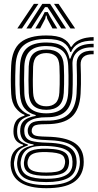

<svg xmlns="http://www.w3.org/2000/svg" viewBox="-20 -793 508 998"><path d="M220.9 185.2Q133.2 185.2 86.8 155.9Q40.5 126.7 35.4 68.6Q34.6 58.6 35.1 49.7Q35.7 40.8 37.3 32.1Q41.2 6.9 57.3 -10.6Q73.3 -28.2 100.1 -36.2V-40.9Q77.7 -47.5 65.6 -60.5Q53.4 -73.6 50.5 -97.1Q49.9 -102.9 49.9 -109.6Q49.9 -116.4 50.5 -123.3Q52.8 -147.8 64.2 -165Q75.6 -182.3 107.2 -191.7V-196.4Q82.7 -205.2 61.8 -231.8Q40.9 -258.3 38.2 -304.4Q37.2 -322.6 36.7 -340.5Q36.2 -358.4 36.2 -376.6Q36.2 -394.8 36.7 -413.6Q37.2 -432.5 38.1 -452.5Q42.4 -536.2 86.7 -572.4Q131 -608.7 220.8 -608.7Q277.8 -608.7 307 -593.2Q336.2 -577.7 347.5 -549.9H352.2Q364.4 -571 385.6 -582Q406.9 -593 429.2 -596.8Q451.5 -600.7 466.7 -600V-581.5Q417 -582.3 388.8 -566.6Q360.6 -551 349.8 -522.9H344.9Q335.8 -555.7 307.8 -573Q279.8 -590.4 220.8 -590.4Q143.2 -590.4 103.9 -558.3Q64.7 -526.2 61 -452.2Q59.7 -424.7 59.3 -400.8Q58.8 -376.9 59.2 -353.9Q59.6 -330.8 61 -305.6Q63.8 -255.9 84.8 -230.3Q105.8 -204.6 136.8 -196.1V-191.4Q102.8 -182.2 87.5 -166.3Q72.1 -150.4 69.5 -123.3Q68.8 -115.9 68.8 -110Q68.9 -104.1 69.6 -96.9Q71.8 -74.1 83.2 -62.7Q94.7 -51.3 124.9 -41.7V-36.8Q91.8 -26.5 76.5 -10.3Q61.2 5.9 56.2 32.1Q54.2 41 53 48.8Q51.9 56.7 53.2 68.3Q59 120.3 98.9 144.6Q138.7 169 220.9 169Q306.4 169 346.4 144.2Q386.4 119.4 394.2 66.2Q395.6 57.1 395.5 48Q395.4 38.9 393.8 29Q386.5 -19.1 347.3 -40.9Q308.1 -62.7 225.2 -64.8Q189.7 -65.7 169.7 -69.3Q149.7 -72.8 140.4 -79.5Q131 -86.3 127.1 -96.4Q124.9 -101.5 124.3 -110.4Q123.6 -119.3 124.9 -124.1Q131.5 -149.8 152.2 -158.1Q172.9 -166.4 220.9 -165.9Q298.6 -165 336 -199Q373.4 -232.9 378 -305.9Q379.5 -331.9 379.9 -354.9Q380.3 -377.8 379.9 -402.2Q379.6 -426.7 378.5 -457.1Q377.1 -492.6 399.6 -512Q422.1 -531.4 466.7 -529.5V-511.1Q430.5 -512.1 414.3 -497.6Q398.1 -483.2 399.1 -455.8Q400.1 -429.4 400.6 -405Q401 -380.7 400.7 -356.3Q400.5 -331.8 398.9 -305.1Q393.6 -221.3 351.4 -184.4Q309.3 -147.5 220.8 -147.5Q193.6 -147.5 178.1 -145.4Q162.6 -143.2 155.3 -137.3Q148 -131.4 145.3 -119.8Q144.9 -118.2 144.8 -112.6Q144.7 -107 146.3 -103.7Q149.8 -95.6 156.9 -91.2Q164 -86.9 179.9 -85Q195.8 -83.2 225.3 -82.5Q317.3 -80.6 363 -53Q408.8 -25.5 414.3 29.3Q415.2 39.2 415.3 48.8Q415.4 58.4 414.4 66.5Q407.2 126.4 360.4 155.8Q313.6 185.2 220.9 185.2ZM220.9 136.3Q271.2 136.3 300 127.1Q328.7 118 341.5 102.3Q354.2 86.6 356.1 67.1Q357.2 56.6 356.9 47.5Q356.6 38.4 354.9 28.8Q351.4 8.4 336.8 -4.8Q322.2 -18 294.7 -25.1Q267.2 -32.2 224.9 -34.2Q161 -37.4 130.2 -21.6Q99.5 -5.9 90.2 32.5Q88.2 40.3 87.3 48.6Q86.5 56.9 88.3 69.3Q93.4 105.8 125.5 121.1Q157.6 136.3 220.9 136.3ZM220.9 120.7Q162.7 120.7 136.2 108.3Q109.6 95.8 105.4 68.6Q103.8 58.6 104.5 49.9Q105.3 41.3 107.7 32Q114.8 1.7 142 -9.9Q169.1 -21.4 226.5 -20Q261.8 -19.1 284.8 -13.7Q307.9 -8.3 320.5 2.1Q333 12.6 336.5 29.1Q339.1 40.1 339.1 48.8Q339.1 57.5 337 66.8Q331.7 95.5 304.7 108.1Q277.8 120.7 220.9 120.7ZM220.9 103.8Q250.7 103.8 270.3 100.3Q289.9 96.9 300.8 88.7Q311.8 80.4 315.4 66.5Q318.3 57.7 318.6 48.2Q318.8 38.7 314.7 29.1Q311.8 18.9 301.7 12.3Q291.7 5.7 273 2.2Q254.3 -1.4 225 -2.4Q177.6 -4.2 155.2 4.8Q132.8 13.8 127.8 31.7Q123.3 41.2 123 51Q122.6 60.8 125.1 68.6Q129.8 86.9 152.1 95.3Q174.3 103.8 220.9 103.8ZM220.9 153.4Q142.9 153.4 108.8 133.2Q74.6 113 69.6 68.1Q68.4 57 69.2 48.8Q70 40.5 71.6 31.8Q76.5 2.5 95.5 -13.9Q114.5 -30.2 154.5 -37.7V-42.4Q122.9 -46.6 106.8 -59.3Q90.8 -71.9 86.1 -96.9Q84.9 -103.6 84.8 -109.7Q84.7 -115.8 85.4 -123.6Q87.8 -152.3 107 -168Q126.2 -183.7 165.4 -190.5V-195Q128.3 -204.3 107.4 -230.2Q86.5 -256.2 83.6 -307.7Q82.4 -330.4 82 -353.2Q81.7 -375.9 82.2 -399.9Q82.8 -423.9 83.8 -450.5Q87 -513.9 119.8 -543Q152.6 -572.1 220.8 -572.1Q276 -572.1 304.1 -552.7Q332.2 -533.3 341.2 -488.5H345.9Q355.1 -515.9 369.6 -532.8Q384 -549.7 407.4 -557.5Q430.8 -565.4 466.7 -565.5V-547Q411.6 -548.8 382.9 -523.9Q354.3 -499.1 356.8 -455.4Q358 -431.6 358.1 -405Q358.3 -378.5 358 -353.3Q357.7 -328.2 356.6 -308.2Q352.5 -242.6 319.2 -212.6Q286 -182.7 220.7 -183.5Q194.8 -183.9 170.2 -178.7Q145.6 -173.6 128.6 -161.5Q111.5 -149.3 107.3 -128Q106 -121 106.1 -111.9Q106.3 -102.9 107.4 -97.6Q113.8 -69 142.2 -60.8Q170.6 -52.6 225.1 -51.3Q273.9 -50.2 305.9 -41.7Q338 -33.2 355.3 -15.9Q372.5 1.3 376.8 29Q378.1 37.9 378.3 47.5Q378.5 57.1 377.1 66.7Q370.9 114 331.5 133.7Q292.2 153.4 220.9 153.4ZM220.8 -203.9Q274.4 -203.9 302.7 -228.5Q330.9 -253 334.4 -309.1Q335.7 -331.5 336 -354Q336.3 -376.5 336.1 -400.4Q335.8 -424.2 334.7 -450.3Q332.3 -506.3 303.5 -530Q274.8 -553.7 220.8 -553.7Q164.5 -553.7 136.8 -528.7Q109.2 -503.7 106.5 -449.2Q105.1 -410.4 105.1 -377Q105.1 -343.6 106.5 -307.7Q109.3 -253.8 138.1 -228.9Q166.9 -203.9 220.8 -203.9ZM220.8 -222.2Q177.3 -222.2 154.4 -243Q131.6 -263.8 129.3 -309.6Q127.9 -344.5 128 -377.7Q128.1 -410.8 129.3 -447.7Q131.6 -494.7 154.6 -515.1Q177.6 -535.4 220.8 -535.4Q263.8 -535.4 286.8 -515.4Q309.8 -495.4 311.8 -449.7Q312.9 -424.2 313.2 -401Q313.4 -377.9 313.1 -355.6Q312.7 -333.3 311.5 -310.1Q308.7 -263.5 285.7 -242.9Q262.6 -222.2 220.8 -222.2ZM220.8 -240.5Q250.4 -240.5 268.4 -257Q286.3 -273.4 288.6 -312Q289.8 -333.2 290.2 -354.4Q290.5 -375.6 290.3 -398.8Q290 -422 288.9 -448.7Q287.4 -485.8 269.3 -501.5Q251.1 -517.1 220.8 -517.1Q189.8 -517.1 171.8 -501Q153.8 -484.9 152.1 -446.8Q150.9 -411.5 150.7 -378.7Q150.5 -346 152.1 -310.8Q154 -273.6 171.8 -257Q189.5 -240.5 220.8 -240.5ZM70 -645 156.2 -773H179.8L94.2 -645ZM117.1 -645 200 -773H240.5L323.4 -645H298.5L246.3 -726.5L226.6 -756H214L194.2 -726.3L142 -645ZM163.5 -645 200.9 -707.8 212.2 -730.2H228.4L239.9 -707.8L277.7 -645H252.8L225.8 -695.4L222 -711.9H218.6L214.8 -695.4L188.4 -645ZM346.3 -645 260.7 -773H284.3L370.5 -645Z"/></svg>

Font: Big Shoulders Inline Text Thin
Style: Regular
Weight: 100
Designer: Patric King
Foundry: XO Type Co
Version: Version 2.002